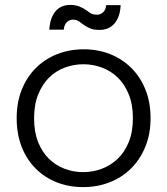

<svg xmlns="http://www.w3.org/2000/svg" viewBox="-20 -755 682 783"><path d="M594 -273Q594 -208 572.5 -156Q551 -104 514 -67.5Q477 -31 427 -11.5Q377 8 319 8Q261 8 211.5 -11.5Q162 -31 125.5 -67.5Q89 -104 68.5 -156Q48 -208 48 -273Q48 -338 69 -390Q90 -442 127 -478.5Q164 -515 214 -534.5Q264 -554 321 -554Q379 -554 428.5 -534.5Q478 -515 515 -478.5Q552 -442 573 -390Q594 -338 594 -273ZM119 -273Q119 -217 135.5 -175.5Q152 -134 180 -107Q208 -80 244 -66.5Q280 -53 319 -53Q358 -53 394.5 -66.5Q431 -80 459.5 -107Q488 -134 505 -175.5Q522 -217 522 -273Q522 -329 505 -370.5Q488 -412 460 -439Q432 -466 395.5 -479.5Q359 -493 320 -493Q281 -493 244.5 -479.5Q208 -466 180.5 -439Q153 -412 136 -370.5Q119 -329 119 -273ZM181 -634Q184 -682 206 -708.5Q228 -735 267 -735Q287 -735 303.5 -728.5Q320 -722 331 -714Q349 -700 357.5 -697.5Q366 -695 376 -695Q389 -695 400 -704.5Q411 -714 413 -734H472Q470 -687 447.5 -660Q425 -633 386 -633Q363 -633 349.5 -638.5Q336 -644 324 -652Q313 -660 302.5 -667.5Q292 -675 278 -675Q264 -675 253 -665Q242 -655 240 -634Z"/></svg>

Font: SVN-Poppins Light
Style: Regular
Weight: 300
Designer: Ninad Kale (Devanagari), Jonny Pinhorn (Latin)
Foundry: Indian Type Foundry
Version: Version 3.002 2017; ttfautohint (v1.8.3)